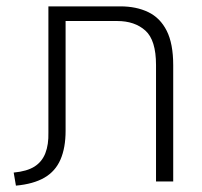

<svg xmlns="http://www.w3.org/2000/svg" viewBox="-20 -570 635 603"><path d="M30 13 23 -28Q65 -32 88.5 -47Q112 -62 122.5 -89Q133 -116 132 -154V-550H358Q408 -550 445.5 -532Q483 -514 503.5 -473.5Q524 -433 524 -365V0H470V-366Q470 -444 436.5 -474Q403 -504 348 -504H186V-159Q186 -106 170 -69Q154 -32 119.5 -12Q85 8 30 13Z"/></svg>

Font: Assistant ExtraLight Light
Style: Regular
Weight: 300
Version: Version 3.000